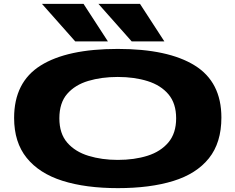

<svg xmlns="http://www.w3.org/2000/svg" viewBox="-20 -963 1217 993"><path d="M590 10Q423 10 303 -28Q183 -66 118 -146.5Q53 -227 53 -353Q53 -538 190 -624Q327 -710 589 -710Q849 -710 987 -624.5Q1125 -539 1125 -355Q1125 -225 1060.5 -144.5Q996 -64 876 -27Q756 10 590 10ZM589 -136Q675 -136 743 -157.5Q811 -179 851 -226.5Q891 -274 891 -351Q891 -428 851.5 -475Q812 -522 743.5 -543.5Q675 -565 589 -565Q505 -565 436.5 -544.5Q368 -524 327.5 -477.5Q287 -431 287 -351Q287 -272 328 -225Q369 -178 438 -157Q507 -136 589 -136ZM661 -749 489 -943H704L830 -749ZM369 -749 197 -943H412L538 -749Z"/></svg>

Font: Georama ExtraExtended
Style: Bold
Weight: 700
Width: 8
Designer: Jean-Baptiste Levee
Foundry: Production Type
Version: Version 1.000